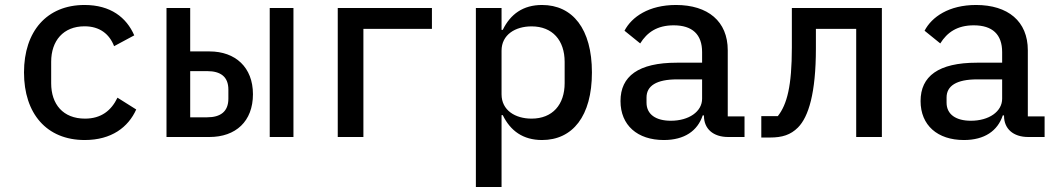

<svg xmlns="http://www.w3.org/2000/svg" viewBox="-20 -548 4241 768"><path d="M318.9 12.1C426.1 12.1 492.9 -39.1 524.9 -110.1L449.9 -157.3C425.1 -105.8 384.9 -73.5 320 -73.5C231.9 -73.5 184.7 -131.4 184.7 -214.8V-301.1C184.7 -384.6 233 -442.8 318.2 -442.8C378.9 -442.8 417.6 -411.9 436.4 -363.3L517 -406.6C485.8 -478.3 422.2 -528.1 318.2 -528.1C167.3 -528.1 76 -422.9 76 -258.2C76 -93.8 166.2 12.1 318.9 12.1Z M646 0H817.5C922.9 0 991.8 -62.5 991.8 -171.2C991.8 -278.8 921.5 -342.3 818.2 -342.3H740.8V-516H646ZM740.8 -78.8V-263.5H808.9C861.9 -263.5 893.5 -241.5 893.5 -189.6V-153.4C893.5 -101.6 861.9 -78.8 808.9 -78.8ZM1058.9 0H1153.8V-516H1058.9Z M1331 0H1433.6V-432.5H1707.7V-516H1331Z M1883.5 199.9H1986.2V-87.4H1991.1C2021.7 -24.5 2072.4 12.1 2148.1 12.1C2270.2 12.1 2347.7 -83.1 2347.7 -258.2C2347.7 -432.9 2270.2 -528.1 2148.1 -528.1C2072.4 -528.1 2021.7 -491.5 1991.1 -428.6H1986.2V-516H1883.5ZM1986.2 -170.8V-345.2C1986.2 -409.4 2041.5 -442.5 2106.2 -442.5C2190 -442.5 2238.6 -386.7 2238.6 -300.4V-215.6C2238.6 -129.3 2190 -73.5 2106.2 -73.5C2041.5 -73.5 1986.2 -106.5 1986.2 -170.8Z M2892.8 0H2958.1V-82.4H2891V-346.9C2891 -463.1 2811.4 -528.1 2683.9 -528.1C2575.6 -528.1 2506.7 -480.5 2478 -425.1L2540.8 -374.3C2568.2 -418.3 2608.3 -446.7 2674.7 -446.7C2749.6 -446.7 2788.4 -410.2 2788.4 -339.5V-297.2H2687.1C2533.7 -297.2 2462 -243.3 2462 -143.8C2462 -46.9 2529.8 12.1 2635.3 12.1C2717.7 12.1 2770.2 -24.5 2790.8 -86.3H2795.8V-84.5C2795.8 -33.4 2832 0 2892.8 0ZM2566.1 -137.4V-158C2566.1 -204.5 2605.5 -230.5 2688.6 -230.5H2788.4V-153.1C2788.4 -101.6 2735.4 -65 2663.4 -65C2603.7 -65 2566.1 -90.2 2566.1 -137.4Z M3025.2 2.1H3059.7C3109 2.1 3142.4 -8.5 3171.9 -38C3214.1 -80.6 3243.6 -175.1 3243.6 -354.8V-432.5H3404.8V0H3507.5V-516H3147.4V-357.6C3147.4 -204.2 3128.2 -130.3 3091.3 -83.5H3025.2Z M4093 0H4158.4V-82.4H4091.3V-346.9C4091.3 -463.1 4011.7 -528.1 3884.2 -528.1C3775.9 -528.1 3707 -480.5 3678.3 -425.1L3741.1 -374.3C3768.5 -418.3 3808.6 -446.7 3875 -446.7C3949.9 -446.7 3988.6 -410.2 3988.6 -339.5V-297.2H3887.4C3734 -297.2 3662.3 -243.3 3662.3 -143.8C3662.3 -46.9 3730.1 12.1 3835.6 12.1C3918 12.1 3970.5 -24.5 3991.1 -86.3H3996.1V-84.5C3996.1 -33.4 4032.3 0 4093 0ZM3766.3 -137.4V-158C3766.3 -204.5 3805.8 -230.5 3888.8 -230.5H3988.6V-153.1C3988.6 -101.6 3935.7 -65 3863.6 -65C3804 -65 3766.3 -90.2 3766.3 -137.4Z"/></svg>

Font: Margiela Mono Medium
Style: Regular
Weight: 500
Designer: Mike Abbink, Paul van der Laan, Pieter van Rosmalen
Foundry: Bold Monday
Version: Version 2.003 2021